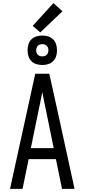

<svg xmlns="http://www.w3.org/2000/svg" viewBox="-20 -1206 540 1226"><path d="M44 0 205 -735H295L349 -490L456 0H376L337 -190H163L124 0ZM323 -260 276 -490Q269 -522 262.5 -554Q256 -586 250 -618Q244 -586 237.5 -554Q231 -522 224 -490L177 -260ZM250 -791Q231 -791 212.5 -796.5Q194 -802 180.5 -815.5Q167 -829 161.5 -847.5Q156 -866 156 -885Q156 -904 161.5 -922.5Q167 -941 180.5 -954.5Q194 -968 212.5 -973.5Q231 -979 250 -979Q269 -979 287.5 -973.5Q306 -968 319.5 -954.5Q333 -941 338.5 -922.5Q344 -904 344 -885Q344 -866 338.5 -847.5Q333 -829 319.5 -815.5Q306 -802 287.5 -796.5Q269 -791 250 -791ZM250 -846Q258 -846 265.5 -848.5Q273 -851 278.5 -856.5Q284 -862 286.5 -869.5Q289 -877 289 -885Q289 -893 286.5 -900.5Q284 -908 278.5 -913.5Q273 -919 265.5 -921.5Q258 -924 250 -924Q242 -924 234.5 -921.5Q227 -919 221.5 -913.5Q216 -908 213.5 -900.5Q211 -893 211 -885Q211 -877 213.5 -869.5Q216 -862 221.5 -856.5Q227 -851 234.5 -848.5Q242 -846 250 -846ZM237 -999 189 -1041 321 -1186 379 -1134Z"/></svg>

Font: Iosevka www.saffi
Style: Regular
Weight: 400
Monospace: yes
Designer: Belleve Invis
Foundry: Belleve Invis
Version: Version 22.0.2; ttfautohint (v1.8.3)